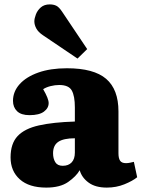

<svg xmlns="http://www.w3.org/2000/svg" viewBox="-20 -838 643 872"><path d="M190 14Q112 14 70 -23.5Q28 -61 28 -123Q28 -186 60 -220Q92 -254 157 -268.5Q222 -283 320 -286V-350Q320 -402 306 -427Q292 -452 249 -452Q230 -452 210 -447Q190 -442 176 -433Q201 -390 201 -370Q201 -347 179.5 -331Q158 -315 114 -315Q76 -315 57.5 -333Q39 -351 39 -380Q39 -422 69 -455.5Q99 -489 154 -508.5Q209 -528 284 -528Q406 -528 462 -480Q518 -432 518 -332V-142Q518 -119 525.5 -108Q533 -97 552 -97Q562 -97 570.5 -99Q579 -101 588 -103L603 -33Q582 -16 545 -1Q508 14 465 14Q413 14 382 -9Q351 -32 342 -65Q326 -37 289.5 -11.5Q253 14 190 14ZM265 -85Q291 -85 305.5 -100.5Q320 -116 320 -145V-210Q269 -210 245 -194Q221 -178 221 -142Q221 -118 231 -101.5Q241 -85 265 -85ZM332 -572 175 -678Q154 -692 145 -708.5Q136 -725 136 -741Q136 -754 143 -772.5Q150 -791 165.5 -804.5Q181 -818 206 -818Q223 -818 235.5 -812Q248 -806 262 -785L376 -615Z"/></svg>

Font: Literata 12pt ExtraBold
Style: Regular
Weight: 800
Designer: Latin by Veronika Burian and Jose Scaglione. Greek by Irene Vlachou. Cyrillic by Vera Evstafieva.
Foundry: TypeTogether
Version: Version 3.002